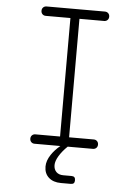

<svg xmlns="http://www.w3.org/2000/svg" viewBox="-61 -776 722 1017"><g transform="rotate(5 300.0 -267.5)"><path d="M324 -50H455Q466 -50 473 -43Q480 -36 480 -25Q480 -14 473 -7Q466 0 455 0H321Q293 27 276.5 54.5Q260 82 260 103Q260 126 273.5 139.5Q287 153 311 153H354Q365 153 370 158Q375 163 375 174Q375 185 370 190Q365 195 354 195H302Q261 195 237 173.5Q213 152 213 115Q213 84 235 51Q253 24 282 0H145Q134 0 127 -7Q120 -14 120 -25Q120 -36 127 -43Q134 -50 145 -50H276V-680H145Q134 -680 127 -687Q120 -694 120 -705Q120 -716 127 -723Q134 -730 145 -730H455Q466 -730 473 -723Q480 -716 480 -705Q480 -694 473 -687Q466 -680 455 -680H324Z"/></g></svg>

Font: Maple Mono NL Thin
Style: Regular
Weight: 250
Monospace: yes
Designer: subframe7536
Version: Version 7.000